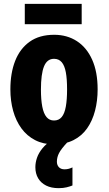

<svg xmlns="http://www.w3.org/2000/svg" viewBox="-20 -741 566 999"><path d="M488 -276Q488 -217 474.5 -165Q461 -113 433.5 -73.5Q406 -34 362.5 -12Q319 10 260 10Q205 10 162.5 -12Q120 -34 91.5 -73Q63 -112 48.5 -164Q34 -216 34 -276Q34 -361 59 -424.5Q84 -488 134.5 -524Q185 -560 262 -560Q329 -560 380 -527Q431 -494 459.5 -430.5Q488 -367 488 -276ZM193 -275Q193 -222 200 -186Q207 -150 222 -132Q237 -114 261 -114Q286 -114 301 -132Q316 -150 322.5 -186.5Q329 -223 329 -276Q329 -330 322.5 -365Q316 -400 301 -417.5Q286 -435 261 -435Q225 -435 209 -395.5Q193 -356 193 -275ZM405 -721V-615H109V-721ZM276 100Q276 118 286.5 129Q297 140 316 140Q328 140 338.5 137Q349 134 357 130V224Q345 229 327 233.5Q309 238 285 238Q247 238 220 224.5Q193 211 178.5 186.5Q164 162 164 129Q164 105 172.5 80Q181 55 201 30.5Q221 6 256 -17L330 0Q299 33 287.5 55Q276 77 276 100Z"/></svg>

Font: Noto Sans Display Condensed ExtraBold
Style: Regular
Weight: 800
Width: 3
Designer: Monotype Design Team
Foundry: Monotype Imaging Inc.
Version: Version 2.003